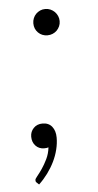

<svg xmlns="http://www.w3.org/2000/svg" viewBox="-48 -515 342 672"><g transform="rotate(-5 123.0 -179.0)"><path d="M49 0ZM49 -42.5Q49 -60 61 -72.5Q73 -85 92.5 -85Q114 -85 125.8 -70.2Q137.5 -55.5 137.5 -31.5Q137.5 -11 132.2 10.2Q127 31.5 117 52Q107 72.5 93 91.5Q79 110.5 62 126.5L54 119Q51.5 117 51 114.8Q50.5 112.5 50.5 110Q50.5 106 58.2 96.8Q66 87.5 75.8 73.2Q85.5 59 94.5 40.5Q103.5 22 106 0Q103 1 99.2 1.5Q95.5 2 91 2Q72.5 2 60.8 -10.5Q49 -23 49 -42.5ZM91 -437Q91 -446.5 94.5 -455Q98 -463.5 104.2 -469.8Q110.5 -476 118.8 -479.8Q127 -483.5 137 -483.5Q146.5 -483.5 155 -479.8Q163.5 -476 169.8 -469.8Q176 -463.5 179.8 -455Q183.5 -446.5 183.5 -437Q183.5 -427 179.8 -418.8Q176 -410.5 169.8 -404.2Q163.5 -398 155 -394.5Q146.5 -391 137 -391Q117.5 -391 104.2 -404.2Q91 -417.5 91 -437Z"/></g></svg>

Font: Lato Light
Style: Italic
Weight: 300
Italic angle: -7°
Designer: Lukasz Dziedzic
Foundry: tyPoland Lukasz Dziedzic
Version: Version 2.007; 2014-02-27